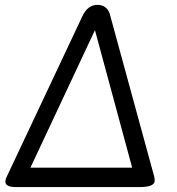

<svg xmlns="http://www.w3.org/2000/svg" viewBox="-20 -763 720 783"><path d="M367.2 -640.1 104 -79.1H519ZM548.8 0H45.9Q2 0 2 -22V-25.9Q3.9 -36.6 7.8 -43L315.9 -696.8Q337.4 -743.2 377.9 -743.2Q398.4 -743.2 412.1 -731.2Q425.8 -719.2 430.2 -696.8L608.9 -43Q610.8 -33.2 610.8 -27.8V-23.9Q607.9 0 548.8 0Z"/></svg>

Font: BPreplay
Style: Italic
Weight: 400
Italic angle: -6°
Designer: Magenta/George Triantafyllakos
Foundry: Magenta/George Triantafyllakos
Version: Version 1.00